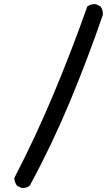

<svg xmlns="http://www.w3.org/2000/svg" viewBox="-20 -841 540 951"><path d="M85.4 89.4 65.9 79.6 64.5 78.6 63.5 77.6Q52.7 62.5 50.8 43.5V42L51.3 40Q156.7 -163.6 246.1 -377.2Q335.4 -590.8 411.6 -806.6L412.1 -808.1L413.6 -809.6Q430.7 -822.3 454.6 -820.3H455.6L456.5 -819.8L476.1 -810.1L477.5 -809.1L478.5 -808.1Q491.2 -791 489.3 -767.1V-766.1L488.8 -765.6Q414.6 -549.8 326.2 -337.4Q237.8 -125.5 128.4 77.1L127.4 78.1L127 78.6Q111.3 91.8 87.4 89.8H86.4Z"/></svg>

Font: NaikaiFont
Style: SemiBold
Weight: 600
Version: Version 1.89